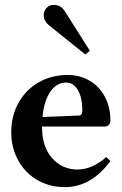

<svg xmlns="http://www.w3.org/2000/svg" viewBox="-20 -758 498 786"><path d="M415 -115 432 -99Q354 8 245 8Q182 8 132 -21.5Q82 -51 54 -102.5Q26 -154 26 -216Q26 -284 56 -337.5Q86 -391 138.5 -421Q191 -451 257 -451Q308 -451 348 -427Q388 -403 410 -360.5Q432 -318 432 -265Q432 -254 426 -247Q420 -240 409 -240H152V-239Q152 -157 193.5 -110.5Q235 -64 297 -64Q357 -64 415 -115ZM154 -279 303 -285Q317 -285 317 -306Q317 -358 299 -389Q281 -420 251 -420Q211 -420 185.5 -382Q160 -344 154 -279ZM180 -655Q159 -672 159 -696Q159 -713 170.5 -725.5Q182 -738 200 -738Q215 -738 226 -731.5Q237 -725 246 -711L348 -550L329 -535Z"/></svg>

Font: Ibarra Real Nova
Style: Bold
Weight: 700
Designer: Jose Maria Ribagorda & Octavio Pardo
Foundry: Jose Maria Ribagorda
Version: Version 1.014